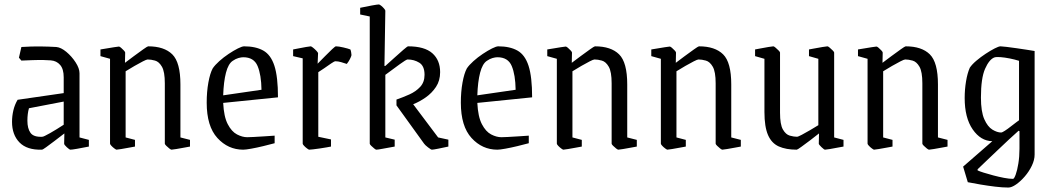

<svg xmlns="http://www.w3.org/2000/svg" viewBox="-20 -663 4720 862"><path d="M168 9Q101 11 67.5 -23.5Q34 -58 34 -116Q34 -142 40 -167.5Q46 -193 59 -215L266 -245V-316Q266 -353 250 -371.5Q234 -390 208 -392Q199 -393 176 -393.5Q153 -394 125.5 -393Q98 -392 76 -391L65 -404L76 -452Q123 -455 161 -454.5Q199 -454 233 -452Q254 -450 278 -430Q302 -410 319.5 -383Q337 -356 337 -334V-46L379 -35V-5Q349 1 326 5Q303 9 296 9Q292 9 280 -2Q268 -13 268 -18L269 -64Q246 -46 224 -29.5Q202 -13 187 -2Q172 9 168 9ZM103 -121Q103 -86 117 -66.5Q131 -47 170 -49Q176 -49 205 -65.5Q234 -82 266 -103V-207L110 -177Q103 -153 103 -121Z M503 9Q501 9 493.5 3.5Q486 -2 480 -8.5Q474 -15 474 -18V-399L431 -411V-441Q437 -442 455.5 -445Q474 -448 492 -451Q510 -454 514 -454Q517 -454 523.5 -448.5Q530 -443 536 -436.5Q542 -430 542 -427L541 -381Q558 -394 581 -411Q604 -428 623 -441.5Q642 -455 645 -455Q717 -455 753.5 -419Q790 -383 790 -284V-46L833 -35V-5Q827 -4 808.5 -0.5Q790 3 772 6Q754 9 750 9Q747 9 740 3.5Q733 -2 726.5 -8.5Q720 -15 720 -18V-289Q720 -341 707 -363.5Q694 -386 676 -391Q658 -396 643 -396Q638 -396 621.5 -387.5Q605 -379 584 -367Q563 -355 544 -343V-46L586 -35V-5Q580 -4 561.5 -0.5Q543 3 525 6Q507 9 503 9Z M1213 -20Q1191 -14 1162 -7Q1133 0 1108 4.5Q1083 9 1072 9Q1004 9 956 -43.5Q908 -96 908 -202Q908 -251 915.5 -292.5Q923 -334 935 -356Q945 -371 964.5 -388.5Q984 -406 1006.5 -421Q1029 -436 1048 -445.5Q1067 -455 1076 -455Q1128 -455 1162 -436Q1196 -417 1212 -367.5Q1228 -318 1228 -226L982 -201Q985 -139 1002.5 -105.5Q1020 -72 1044 -59.5Q1068 -47 1090 -47Q1095 -47 1118 -48Q1141 -49 1168.5 -51Q1196 -53 1213 -54ZM1025 -390Q1005 -377 994.5 -336.5Q984 -296 982 -235L1154 -260Q1153 -327 1136.5 -366.5Q1120 -406 1072 -406Q1063 -406 1050.5 -402.5Q1038 -399 1025 -390Z M1368 9Q1366 9 1358.5 3.5Q1351 -2 1345 -8.5Q1339 -15 1339 -18V-401L1296 -411V-441Q1302 -442 1319.5 -445.5Q1337 -449 1354 -452Q1371 -455 1375 -455Q1378 -455 1386 -448.5Q1394 -442 1401 -434.5Q1408 -427 1408 -424L1406 -377Q1422 -393 1439.5 -411Q1457 -429 1471 -442Q1485 -455 1488 -455Q1500 -455 1521.5 -450Q1543 -445 1553 -441Q1555 -437 1556.5 -428.5Q1558 -420 1558 -416Q1558 -413 1554 -404Q1550 -395 1544.5 -386.5Q1539 -378 1537 -376Q1525 -380 1511.5 -384Q1498 -388 1486 -388Q1481 -388 1466.5 -378Q1452 -368 1435.5 -356.5Q1419 -345 1409 -339V-49L1466 -37V-5Q1461 -4 1447 -1.5Q1433 1 1416 3.5Q1399 6 1385.5 7.5Q1372 9 1368 9Z M1919 9Q1915 9 1901.5 -1.5Q1888 -12 1884 -18L1760 -190V-216Q1789 -226 1818 -239Q1847 -252 1866.5 -273Q1886 -294 1886 -327Q1886 -367 1862.5 -381.5Q1839 -396 1810 -396Q1804 -396 1774.5 -374.5Q1745 -353 1710 -327V-46L1752 -36V-5Q1718 1 1697 5Q1676 9 1669 9Q1667 9 1660 3.5Q1653 -2 1646.5 -8.5Q1640 -15 1640 -18V-589L1597 -598V-628Q1625 -634 1650 -638.5Q1675 -643 1681 -643Q1684 -643 1691 -637.5Q1698 -632 1704 -625Q1710 -618 1710 -615L1706 -367H1710Q1728 -383 1750.5 -403.5Q1773 -424 1791 -439.5Q1809 -455 1812 -455Q1886 -455 1921 -424Q1956 -393 1956 -339Q1956 -301 1937.5 -273Q1919 -245 1891 -225.5Q1863 -206 1835 -195L1947 -46L1993 -36V-5Q1970 0 1947.5 4.5Q1925 9 1919 9Z M2354 -20Q2332 -14 2303 -7Q2274 0 2249 4.5Q2224 9 2213 9Q2145 9 2097 -43.5Q2049 -96 2049 -202Q2049 -251 2056.5 -292.5Q2064 -334 2076 -356Q2086 -371 2105.5 -388.5Q2125 -406 2147.5 -421Q2170 -436 2189 -445.5Q2208 -455 2217 -455Q2269 -455 2303 -436Q2337 -417 2353 -367.5Q2369 -318 2369 -226L2123 -201Q2126 -139 2143.5 -105.5Q2161 -72 2185 -59.5Q2209 -47 2231 -47Q2236 -47 2259 -48Q2282 -49 2309.5 -51Q2337 -53 2354 -54ZM2166 -390Q2146 -377 2135.5 -336.5Q2125 -296 2123 -235L2295 -260Q2294 -327 2277.5 -366.5Q2261 -406 2213 -406Q2204 -406 2191.5 -402.5Q2179 -399 2166 -390Z M2509 9Q2507 9 2499.5 3.5Q2492 -2 2486 -8.5Q2480 -15 2480 -18V-399L2437 -411V-441Q2443 -442 2461.5 -445Q2480 -448 2498 -451Q2516 -454 2520 -454Q2523 -454 2529.5 -448.5Q2536 -443 2542 -436.5Q2548 -430 2548 -427L2547 -381Q2564 -394 2587 -411Q2610 -428 2629 -441.5Q2648 -455 2651 -455Q2723 -455 2759.5 -419Q2796 -383 2796 -284V-46L2839 -35V-5Q2833 -4 2814.5 -0.5Q2796 3 2778 6Q2760 9 2756 9Q2753 9 2746 3.5Q2739 -2 2732.5 -8.5Q2726 -15 2726 -18V-289Q2726 -341 2713 -363.5Q2700 -386 2682 -391Q2664 -396 2649 -396Q2644 -396 2627.5 -387.5Q2611 -379 2590 -367Q2569 -355 2550 -343V-46L2592 -35V-5Q2586 -4 2567.5 -0.5Q2549 3 2531 6Q2513 9 2509 9Z M2976 9Q2974 9 2966.5 3.5Q2959 -2 2953 -8.5Q2947 -15 2947 -18V-399L2904 -411V-441Q2910 -442 2928.5 -445Q2947 -448 2965 -451Q2983 -454 2987 -454Q2990 -454 2996.5 -448.5Q3003 -443 3009 -436.5Q3015 -430 3015 -427L3014 -381Q3031 -394 3054 -411Q3077 -428 3096 -441.5Q3115 -455 3118 -455Q3190 -455 3226.5 -419Q3263 -383 3263 -284V-46L3306 -35V-5Q3300 -4 3281.5 -0.5Q3263 3 3245 6Q3227 9 3223 9Q3220 9 3213 3.5Q3206 -2 3199.5 -8.5Q3193 -15 3193 -18V-289Q3193 -341 3180 -363.5Q3167 -386 3149 -391Q3131 -396 3116 -396Q3111 -396 3094.5 -387.5Q3078 -379 3057 -367Q3036 -355 3017 -343V-46L3059 -35V-5Q3053 -4 3034.5 -0.5Q3016 3 2998 6Q2980 9 2976 9Z M3557 9Q3509 9 3476.5 -5.5Q3444 -20 3428 -57Q3412 -94 3412 -160V-399L3370 -411V-441Q3376 -442 3394 -445.5Q3412 -449 3430 -452Q3448 -455 3452 -455Q3455 -455 3462 -449Q3469 -443 3475.5 -436.5Q3482 -430 3482 -427V-157Q3482 -104 3495 -81.5Q3508 -59 3526 -54Q3544 -49 3558 -49Q3563 -49 3580 -58Q3597 -67 3617.5 -79Q3638 -91 3654 -101V-399L3612 -411V-441Q3618 -442 3636.5 -445.5Q3655 -449 3673 -452Q3691 -455 3695 -455Q3698 -455 3705 -449Q3712 -443 3718.5 -436.5Q3725 -430 3725 -427V-46L3767 -35V-5Q3760 -4 3742 -0.5Q3724 3 3706.5 6Q3689 9 3684 9Q3680 9 3668 -2.5Q3656 -14 3656 -18L3657 -64Q3641 -51 3618.5 -34Q3596 -17 3578 -4Q3560 9 3557 9Z M3904 9Q3902 9 3894.5 3.5Q3887 -2 3881 -8.5Q3875 -15 3875 -18V-399L3832 -411V-441Q3838 -442 3856.5 -445Q3875 -448 3893 -451Q3911 -454 3915 -454Q3918 -454 3924.5 -448.5Q3931 -443 3937 -436.5Q3943 -430 3943 -427L3942 -381Q3959 -394 3982 -411Q4005 -428 4024 -441.5Q4043 -455 4046 -455Q4118 -455 4154.5 -419Q4191 -383 4191 -284V-46L4234 -35V-5Q4228 -4 4209.5 -0.5Q4191 3 4173 6Q4155 9 4151 9Q4148 9 4141 3.5Q4134 -2 4127.5 -8.5Q4121 -15 4121 -18V-289Q4121 -341 4108 -363.5Q4095 -386 4077 -391Q4059 -396 4044 -396Q4039 -396 4022.5 -387.5Q4006 -379 3985 -367Q3964 -355 3945 -343V-46L3987 -35V-5Q3981 -4 3962.5 -0.5Q3944 3 3926 6Q3908 9 3904 9Z M4507 179Q4481 179 4448 175Q4415 171 4382.5 165.5Q4350 160 4325 155L4304 85L4435 -29Q4383 -30 4347 -82Q4311 -134 4311 -223Q4311 -261 4317 -297.5Q4323 -334 4334 -359Q4344 -374 4363.5 -390.5Q4383 -407 4405 -421.5Q4427 -436 4445.5 -445.5Q4464 -455 4472 -455Q4479 -455 4499 -452.5Q4519 -450 4544 -446.5Q4569 -443 4591 -439.5Q4613 -436 4625 -434V31Q4625 55 4612.5 81Q4600 107 4581 129Q4562 151 4542 165Q4522 179 4507 179ZM4475 -68Q4479 -68 4491.5 -76Q4504 -84 4518.5 -95.5Q4533 -107 4544 -115Q4555 -123 4555 -123V-390Q4536 -396 4513.5 -400.5Q4491 -405 4472 -406.5Q4453 -408 4444 -405Q4421 -396 4402.5 -354Q4384 -312 4384 -225Q4384 -162 4399 -128Q4414 -94 4435.5 -81Q4457 -68 4475 -68ZM4528 140Q4533 140 4540 121Q4547 102 4552 71Q4557 40 4557 5V-74L4553 -76Q4535 -60 4509 -36Q4483 -12 4455.5 14.5Q4428 41 4404.5 63Q4381 85 4369 97V102Q4377 106 4396 112Q4415 118 4439.5 124.5Q4464 131 4487.5 135.5Q4511 140 4528 140Z"/></svg>

Font: Grenze Gotisch Light
Style: Regular
Weight: 300
Designer: Renata Polastri
Foundry: Omnibus-Type
Version: Version 1.001